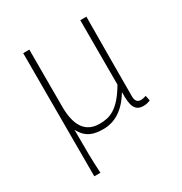

<svg xmlns="http://www.w3.org/2000/svg" viewBox="-169 -654 930 979"><g transform="rotate(-30 296.0 -164.5)"><path d="M105 198H141C136 108 136 67 136 -58C167 1 210 13 267 13C332 13 392 -21 440 -101H442C439 -20 454 13 503 13C520 13 532 9 543 4L537 -26C522 -22 517 -20 506 -20C485 -20 475 -33 475 -59C475 -219 476 -366 477 -527H441V-148C375 -34 320 -20 263 -20C176 -20 141 -85 141 -192V-527H105Z"/></g></svg>

Font: SSpoqa Han Sans Neo Thin
Style: Regular
Weight: 100
Designer: [Spoqa Han Sans Neo] Dong-huui Kim  Younghwa Kang  Yujin Lee  [Noto Sans] Ryoko NISHIZUKA  (kana & ideographs); Paul D. 
Foundry: Spoqa (http://www.spoqa-han-sans.com)
Version: Version 1.000